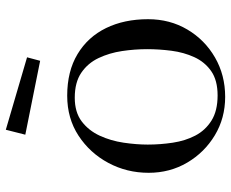

<svg xmlns="http://www.w3.org/2000/svg" viewBox="-87 -703 794 660"><g transform="rotate(-90 310.0 -373.0)"><path d="M471 -264Q471 -307 464.5 -350.5Q458 -394 440.5 -431Q423 -468 390 -490.5Q357 -513 304 -513Q254 -513 222.5 -489Q191 -465 173.5 -427Q156 -389 149.5 -345Q143 -301 143 -262Q143 -219 149.5 -176Q156 -133 174 -98.5Q192 -64 225.5 -43Q259 -22 312 -22Q364 -22 395.5 -44Q427 -66 443.5 -102Q460 -138 465.5 -180.5Q471 -223 471 -264ZM574 -261Q574 -186 538.5 -126Q503 -66 442.5 -31Q382 4 307 4Q234 4 175 -31.5Q116 -67 81 -126.5Q46 -186 46 -259Q46 -334 80 -397.5Q114 -461 173.5 -500Q233 -539 311 -539Q395 -539 454 -503.5Q513 -468 543.5 -405.5Q574 -343 574 -261ZM443 -677 431 -632 177 -683 194 -750Z"/></g></svg>

Font: Kaisei Opti
Style: Regular
Weight: 400
Designer: Font-Kai, 金井和夫
Foundry: KAZUO KANAI
Version: Version 5.003